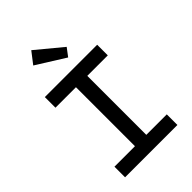

<svg xmlns="http://www.w3.org/2000/svg" viewBox="-260 -997 1100 1100"><g transform="rotate(-45 290.0 -447.5)"><path d="M78 0V-86H244V-564H78V-650H502V-564H336V-86H502V0ZM333 -716 159 -825 213 -895 370 -765Z"/></g></svg>

Font: Sometype Mono Medium
Style: Regular
Weight: 500
Monospace: yes
Designer: Ryoichi Tsunekawa
Foundry: Dharma Type
Version: Version 1.000; ttfautohint (v1.8.3)